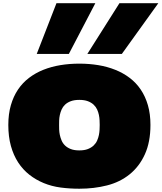

<svg xmlns="http://www.w3.org/2000/svg" viewBox="-20 -1153 995 1182"><path d="M730 -820.8H517.6L715.3 -1133.3H954.6ZM403.8 -820.8H206.1L327.6 -1133.3H566.9ZM468.3 8.8Q408.7 8.8 353.3 1.5Q297.9 -5.9 249.3 -25.9Q200.7 -45.9 160.6 -77.4Q120.6 -108.9 91.8 -153.1Q63 -197.3 47.1 -254.6Q31.2 -312 31.2 -383.8Q31.2 -451.2 46.9 -505.4Q62.5 -559.6 90.8 -601.6Q119.1 -643.6 158.9 -673.8Q198.7 -704.1 247.3 -723.4Q295.9 -742.7 351.8 -752Q407.7 -761.2 468.3 -761.2Q528.8 -761.2 585 -752Q641.1 -742.7 689.9 -723.1Q738.8 -703.6 778.6 -673.3Q818.4 -643.1 846.7 -601.1Q875 -559.1 890.6 -505.1Q906.2 -451.2 906.2 -383.8Q906.2 -278.3 871.8 -202.9Q837.4 -127.4 777.8 -79.6Q718.3 -31.7 638.7 -11.5Q559.1 8.8 468.3 8.8ZM468.3 -538.1Q437 -538.1 415.8 -530Q394.5 -522 380.6 -508.8Q366.7 -495.6 359.4 -479Q352.1 -462.4 348.4 -445.3Q344.7 -428.2 344.2 -412.1Q343.8 -396 343.8 -383.8Q343.8 -371.6 344.2 -355.5Q344.7 -339.4 348.4 -322Q352.1 -304.7 359.4 -287.6Q366.7 -270.5 380.6 -257.1Q394.5 -243.7 415.8 -235.4Q437 -227.1 468.3 -227.1Q499.5 -227.1 520.8 -235.4Q542 -243.7 556.2 -257.1Q570.3 -270.5 577.9 -287.6Q585.4 -304.7 588.9 -322Q592.3 -339.4 593 -355.5Q593.8 -371.6 593.8 -383.8Q593.8 -396 593 -412.1Q592.3 -428.2 588.9 -445.3Q585.4 -462.4 577.9 -479Q570.3 -495.6 556.2 -508.8Q542 -522 520.8 -530Q499.5 -538.1 468.3 -538.1Z"/></svg>

Font: Holtwood One SC
Style: Regular
Weight: 400
Version: Version 1.000